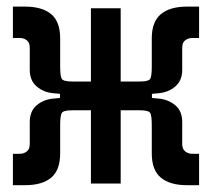

<svg xmlns="http://www.w3.org/2000/svg" viewBox="-20 -542 626 567"><path d="M393.6 -261.7V-301.3Q419.9 -301.3 424.1 -310.1Q428.2 -318.8 428.2 -345.7V-428.7Q428.2 -478 455.1 -500.2Q481.9 -522.5 532.2 -522.5H567.9V-429.7H546.9Q536.1 -429.7 527.1 -423.1Q518.1 -416.5 518.1 -400.9V-335.4Q518.1 -304.2 497.6 -286.6Q477.1 -269 447.3 -266.6ZM18.1 4.9V-87.9H39.1Q50.3 -87.9 59.1 -94.7Q67.9 -101.6 67.9 -116.7V-182.1Q67.9 -213.9 88.4 -231.2Q108.9 -248.5 138.7 -251L192.4 -255.9V-216.3Q166 -216.3 161.9 -207.5Q157.7 -198.7 157.7 -171.9V-88.9Q157.7 -39.6 131.1 -17.3Q104.5 4.9 53.7 4.9ZM157.2 -216.3V-301.3H256.3V-216.3ZM192.4 -261.7 138.7 -266.6Q108.9 -269 88.4 -286.6Q67.9 -304.2 67.9 -335.4V-400.9Q67.9 -416.5 59.1 -423.1Q50.3 -429.7 39.1 -429.7H18.1V-522.5H53.7Q104.5 -522.5 131.1 -500.2Q157.7 -478 157.7 -428.7V-345.7Q157.7 -318.8 161.9 -310.1Q166 -301.3 192.4 -301.3ZM248.5 0V-517.6H336.4V0ZM532.2 4.9Q481.9 4.9 455.1 -17.3Q428.2 -39.6 428.2 -88.9V-171.9Q428.2 -198.7 424.1 -207.5Q419.9 -216.3 393.6 -216.3V-255.9L447.3 -251Q477.1 -248.5 497.6 -231.2Q518.1 -213.9 518.1 -182.1V-116.7Q518.1 -101.6 527.1 -94.7Q536.1 -87.9 546.9 -87.9H567.9V4.9ZM326.7 -216.3V-301.3H428.7V-216.3Z"/></svg>

Font: Cascadia Code PL
Style: Regular
Weight: 400
Monospace: yes
Designer: Aaron Bell
Foundry: Saja Typeworks
Version: Version 2102.003